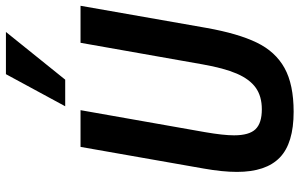

<svg xmlns="http://www.w3.org/2000/svg" viewBox="-206 -818 1035 664"><g transform="rotate(-90 312.0 -486.5)"><path d="M49 -185Q49 -234.5 60.5 -299.5L135.5 -726H262.5L186.5 -295.5Q175.5 -232 175.5 -195Q175.5 -143 196.5 -121Q217.5 -99 265.5 -99Q310.5 -99 340 -120Q369.5 -141 388.8 -185.5Q408 -230 421 -304.5L495.5 -726H623.5L547 -290.5Q527.5 -181 496.2 -116.5Q465 -52 408.2 -20.5Q351.5 11 257 11Q148 11 98.5 -37Q49 -85 49 -185ZM276 -779 387 -984H533L368 -779Z"/></g></svg>

Font: JuliaMono
Style: Bold Italic
Weight: 700
Italic angle: -9°
Monospace: yes
Designer: cormullion
Foundry: corm
Version: Version 0.057; ttfautohint (v1.8.4)